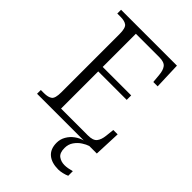

<svg xmlns="http://www.w3.org/2000/svg" viewBox="-274 -818 1154 1154"><g transform="rotate(45 303.0 -241.0)"><path d="M43 0V-32H70Q105 -32 122.5 -45Q140 -58 140 -109V-603Q140 -655 123 -668.5Q106 -682 70 -682H43V-714H518L524 -544H487L482 -599Q479 -636 464 -655.5Q449 -675 407 -675H208V-393H450V-355H208V-39H436Q479 -39 495 -58.5Q511 -78 515 -115L521 -170H558L551 0ZM455 232Q398 232 366 205Q334 178 334 125Q334 95 349 69Q364 43 388.5 25Q413 7 440 0H487Q468 6 445.5 20.5Q423 35 406.5 58.5Q390 82 390 114Q390 155 411.5 171Q433 187 463 187Q477 187 491 184.5Q505 182 524 177V216Q509 223 489.5 227.5Q470 232 455 232Z"/></g></svg>

Font: Noto Serif Sinhala Light
Style: Regular
Weight: 300
Designer: Jelle Bosma - Monotype Design Team
Foundry: Monotype Imaging Inc.
Version: Version 2.007; ttfautohint (v1.8.4.7-5d5b)